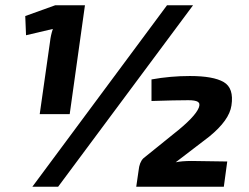

<svg xmlns="http://www.w3.org/2000/svg" viewBox="-20 -710 948 730"><path d="M245 -276H131L170 -550Q173 -577 181 -600L79 -576L76 -649L190 -690H303ZM201 0H103L615 -690H714ZM556 -326V-408Q628 -421 702 -421Q791 -421 830.5 -398Q870 -375 860 -309Q852 -253 776 -191L648 -93Q671 -98 709 -98L844 -96L831 0H498L507 -62Q510 -93 525 -108L639 -200Q722 -265 736 -301Q742 -317 732 -323Q722 -329 696 -329Q648 -329 556 -326Z"/></svg>

Font: Ezarion
Style: Bold Italic
Weight: 700
Italic angle: -8°
Designer: Natanael Gama
Version: Version 1.001;PS 001.001;hotconv 1.0.70;makeotf.lib2.5.58329